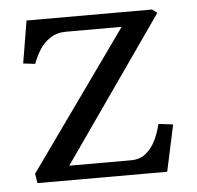

<svg xmlns="http://www.w3.org/2000/svg" viewBox="-41 -513 570 555"><g transform="rotate(-5 243.5 -235.5)"><path d="M41.5 -27.5 327.8 -428.8H166.8Q139.8 -428.8 120.6 -416Q101.5 -403.2 90 -385.4Q78.5 -367.5 69.5 -344L35 -348L55.5 -471H420L434 -460L142 -42.2H321.5Q347.5 -42.2 365 -56.9Q382.5 -71.5 393 -93.5Q403.5 -115.5 409.2 -140L451.5 -134.8L422.5 0H46.2Z"/></g></svg>

Font: TMT Limkin
Style: Regular
Weight: 400
Designer: Gabriel Drozdov
Version: Version 1.000;Glyphs 3.1.2 (3151)